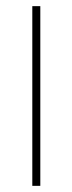

<svg xmlns="http://www.w3.org/2000/svg" viewBox="-20 -604 235 624"><path d="M85 0H111V-584H85Z"/></svg>

Font: Noto Sans Hebrew SemiCondensed Thin
Style: Regular
Weight: 100
Width: 4
Designer: Monotype Design Team
Foundry: Monotype Imaging Inc.
Version: Version 2.004